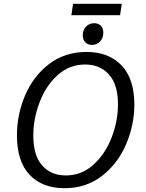

<svg xmlns="http://www.w3.org/2000/svg" viewBox="-20 -980 766 1009"><path d="M69 -269Q69 -378 112 -479Q155 -580 238 -643.5Q321 -707 435 -707Q551 -707 618.5 -636.5Q686 -566 686 -431Q686 -324 643 -222.5Q600 -121 516.5 -56Q433 9 319 9Q202 9 135.5 -61.5Q69 -132 69 -269ZM600 -432Q600 -536 552.5 -588.5Q505 -641 427 -641Q344 -641 282 -584.5Q220 -528 187.5 -441Q155 -354 155 -268Q155 -163 201.5 -110.5Q248 -58 326 -58Q409 -58 471.5 -115Q534 -172 567 -258.5Q600 -345 600 -432ZM415 -795Q415 -822 432 -840Q449 -858 475 -858Q497 -858 510 -844.5Q523 -831 523 -808Q523 -780 506 -762Q489 -744 463 -744Q441 -744 428 -758Q415 -772 415 -795ZM364 -960H620L611 -900H355Z"/></svg>

Font: Bitter Pro
Style: Italic
Weight: 400
Italic angle: -9°
Designer: Sol Matas, and Bitter project Authors
Foundry: Sol Matas
Version: Version 1.010